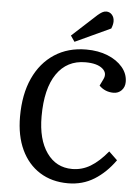

<svg xmlns="http://www.w3.org/2000/svg" viewBox="-62 -976 755 1038"><g transform="rotate(5 316.0 -457.5)"><path d="M488 -562Q506 -597 476.5 -621.5Q447 -646 384 -646Q284 -646 228.5 -565.5Q173 -485 173 -334Q173 -209 224 -137Q275 -65 362 -65Q415 -65 461 -92.5Q507 -120 554 -177L600 -133Q551 -64 488 -25Q425 14 346 14Q258 14 193 -27Q128 -68 92.5 -143.5Q57 -219 57 -323Q57 -444 97 -531.5Q137 -619 210.5 -667Q284 -715 383 -715Q448 -715 499 -694.5Q550 -674 580 -638.5Q610 -603 610 -559Q610 -531 592.5 -513Q575 -495 549 -495Q503 -495 471 -527ZM427 -906Q440 -917 450.5 -923Q461 -929 473 -929Q491 -929 503.5 -915Q516 -901 516 -879Q516 -862 507 -840L315 -751L293 -783Z"/></g></svg>

Font: Literata 12pt Medium
Style: Italic
Weight: 500
Italic angle: -2°
Designer: Latin by Veronika Burian and Jose Scaglione. Greek by Irene Vlachou. Cyrillic by Vera Evstafieva
Foundry: TypeTogether
Version: Version 3.002